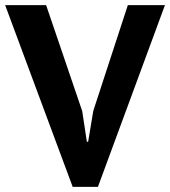

<svg xmlns="http://www.w3.org/2000/svg" viewBox="-29 -720 660 745"><path d="M290 -289 308 -170H313L333 -290L467 -700H611L351 5H253L-9 -700H150Z"/></svg>

Font: PTSans
Style: Bold
Weight: 700
Designer: A.Korolkova, O.Umpeleva, V.Yefimov
Foundry: ParaType Ltd
Version: Version 2.003W OFL